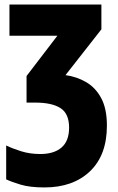

<svg xmlns="http://www.w3.org/2000/svg" viewBox="-20 -573 510 833"><path d="M419.9 -553.2V-445.8L264.2 -247.1Q314 -240.2 354.7 -216.1Q395.5 -191.9 419.7 -146.2Q443.8 -100.6 443.8 -27.8Q443.8 100.1 370.4 170.2Q296.9 240.2 172.9 240.2Q109.9 240.2 69.3 228Q28.8 215.8 6.8 205.1V58.1Q34.7 71.8 72.5 83.5Q110.4 95.2 154.8 95.2Q214.4 95.2 247.1 66.9Q279.8 38.6 279.8 -19Q279.8 -80.1 242.4 -104Q205.1 -127.9 132.8 -127.9H95.2V-243.2L229 -418H21V-553.2Z"/></svg>

Font: Open Sans Condensed ExtraBold
Style: Regular
Weight: 800
Width: 3
Designer: Monotype Design Team
Foundry: Monotype Imaging Inc.
Version: Version 3.000; ttfautohint (v1.8.4)